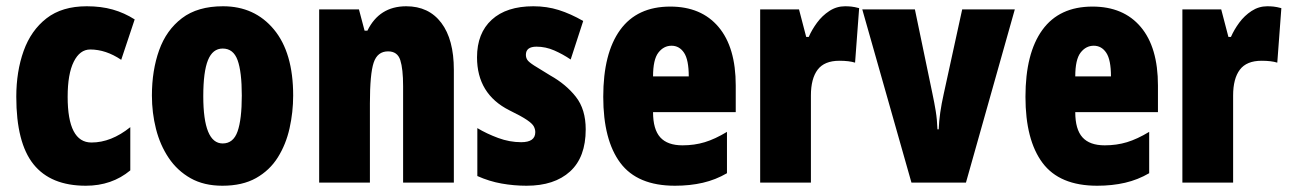

<svg xmlns="http://www.w3.org/2000/svg" viewBox="-20 -583 4119 613"><path d="M254 10Q142 10 87 -58.5Q32 -127 32 -274Q32 -355 55.5 -420.5Q79 -486 128.5 -524.5Q178 -563 257 -563Q303 -563 340 -552.5Q377 -542 410 -521L367 -392Q318 -425 268 -425Q235 -425 215.5 -386Q196 -347 196 -274Q196 -128 272 -128Q335 -128 396 -177V-39Q337 10 254 10Z M916 -278Q916 -225 904.5 -173.5Q893 -122 867 -80.5Q841 -39 797.5 -14.5Q754 10 690 10Q631 10 588.5 -14Q546 -38 518.5 -79Q491 -120 478 -171.5Q465 -223 465 -278Q465 -358 488 -422.5Q511 -487 561 -525Q611 -563 692 -563Q793 -563 854.5 -489Q916 -415 916 -278ZM629 -276Q629 -125 691 -125Q725 -125 738.5 -163.5Q752 -202 752 -278Q752 -354 738.5 -391Q725 -428 691 -428Q659 -428 644 -391Q629 -354 629 -276Z M1277 -563Q1349 -563 1389 -510Q1429 -457 1429 -360V0H1267V-308Q1267 -363 1258 -391Q1249 -419 1219 -419Q1185 -419 1173 -383Q1161 -347 1161 -253V0H999V-553H1126L1144 -485H1153Q1191 -563 1277 -563Z M1850 -170Q1850 -81 1800 -35.5Q1750 10 1661 10Q1621 10 1581.5 3Q1542 -4 1504 -21V-174Q1534 -156 1570.5 -142.5Q1607 -129 1644 -129Q1689 -129 1689 -161Q1689 -170 1684.5 -179Q1680 -188 1662.5 -200Q1645 -212 1606 -231Q1503 -283 1503 -400Q1503 -477 1550 -520Q1597 -563 1683 -563Q1726 -563 1764 -551Q1802 -539 1842 -516L1802 -393Q1777 -410 1749.5 -422Q1722 -434 1693 -434Q1659 -434 1659 -408Q1659 -399 1663.5 -392Q1668 -385 1685 -374Q1702 -363 1737 -342Q1787 -314 1818.5 -274Q1850 -234 1850 -170Z M2120 -562Q2219 -562 2274 -497Q2329 -432 2329 -310V-225H2065Q2065 -170 2088 -144.5Q2111 -119 2159 -119Q2197 -119 2230 -129Q2263 -139 2301 -162V-30Q2265 -9 2224 0.5Q2183 10 2135 10Q2015 10 1960.5 -63Q1906 -136 1906 -274Q1906 -413 1960 -487.5Q2014 -562 2120 -562ZM2124 -437Q2099 -437 2082 -415Q2065 -393 2065 -339H2179Q2179 -392 2164 -414.5Q2149 -437 2124 -437Z M2678 -563Q2688 -563 2698 -562Q2708 -561 2723 -557L2710 -383Q2691 -389 2660 -389Q2612 -389 2590.5 -360.5Q2569 -332 2569 -278V0H2407V-553H2531L2554 -465H2562Q2572 -488 2588.5 -510.5Q2605 -533 2628 -548Q2651 -563 2678 -563Z M2890 0 2733 -553H2901L2957 -284Q2963 -256 2967.5 -228.5Q2972 -201 2973 -170H2977Q2978 -196 2982 -224Q2986 -252 2993 -283L3052 -553H3220L3064 0Z M3468 -562Q3567 -562 3622 -497Q3677 -432 3677 -310V-225H3413Q3413 -170 3436 -144.5Q3459 -119 3507 -119Q3545 -119 3578 -129Q3611 -139 3649 -162V-30Q3613 -9 3572 0.5Q3531 10 3483 10Q3363 10 3308.5 -63Q3254 -136 3254 -274Q3254 -413 3308 -487.5Q3362 -562 3468 -562ZM3472 -437Q3447 -437 3430 -415Q3413 -393 3413 -339H3527Q3527 -392 3512 -414.5Q3497 -437 3472 -437Z M4026 -563Q4036 -563 4046 -562Q4056 -561 4071 -557L4058 -383Q4039 -389 4008 -389Q3960 -389 3938.5 -360.5Q3917 -332 3917 -278V0H3755V-553H3879L3902 -465H3910Q3920 -488 3936.5 -510.5Q3953 -533 3976 -548Q3999 -563 4026 -563Z"/></svg>

Font: Noto Sans ExtraCondensed Black
Style: Regular
Weight: 900
Width: 2
Designer: Monotype Design Team
Foundry: Monotype Imaging Inc.
Version: Version 2.013; ttfautohint (v1.8.4.7-5d5b)